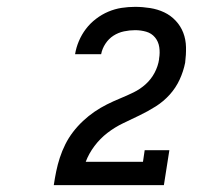

<svg xmlns="http://www.w3.org/2000/svg" viewBox="-20 -863 640 560"><path d="M137 -323V-324Q140 -344 144 -363.5Q148 -383 154.5 -403Q161 -423 170.5 -442Q180 -461 193 -478Q206 -495 222 -510Q238 -525 255.5 -537Q273 -549 292 -558.5Q311 -568 330.5 -576Q350 -584 369.5 -593.5Q389 -603 405 -617.5Q421 -632 431 -651Q441 -670 444 -690Q444 -690 444 -690.5Q444 -691 444 -692Q447 -709 444.5 -725.5Q442 -742 432 -754Q422 -766 406.5 -770.5Q391 -775 374 -775Q358 -775 341.5 -771.5Q325 -768 311 -759Q297 -750 287.5 -735.5Q278 -721 275 -705H199Q202 -724 210 -743Q218 -762 230.5 -778.5Q243 -795 260 -808Q277 -821 296 -829Q315 -837 334.5 -840Q354 -843 374 -843Q396 -843 418 -839.5Q440 -836 459 -827Q478 -818 492.5 -802.5Q507 -787 514.5 -767.5Q522 -748 522.5 -725.5Q523 -703 520 -680Q515 -655 504 -631Q493 -607 475 -587Q457 -567 434 -552.5Q411 -538 387 -526.5Q363 -515 339 -503.5Q315 -492 293.5 -475.5Q272 -459 255.5 -437Q239 -415 230 -391H397L402 -425H474L458 -323Z"/></svg>

Font: Iosevka Slab Extended Oblique
Style: Regular
Weight: 400
Width: 7
Italic angle: -9°
Monospace: yes
Designer: Belleve Invis
Foundry: Belleve Invis
Version: Version 11.1.0; ttfautohint (v1.8.3)